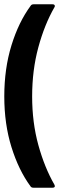

<svg xmlns="http://www.w3.org/2000/svg" viewBox="-22 -780 358 896"><path d="M134 96Q124 96 120 89Q65 14 31.5 -93.5Q-2 -201 -2 -330Q-2 -460 31.5 -568.5Q65 -677 121 -753Q125 -760 135 -760H223Q230 -760 232 -757Q234 -754 234 -752Q234 -749 232 -746Q186 -666 157 -559.5Q128 -453 128 -330Q128 -208 157 -103Q186 2 232 82Q234 86 234 88Q234 96 223 96Z"/></svg>

Font: LinhAnh SemBd
Style: Regular
Weight: 600
Monospace: yes
Designer: Jeremy Tribby
Foundry: Tribby Type
Version: Version 1.408